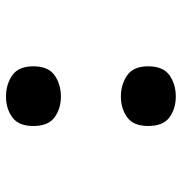

<svg xmlns="http://www.w3.org/2000/svg" viewBox="-3 -596 606 640"><g transform="rotate(90 300.0 -276.0)"><path d="M302 -376Q261 -376 231 -397Q201 -418 201 -467Q201 -517 231 -538Q261 -559 302 -559Q342 -559 371 -538Q400 -517 400 -467Q400 -418 371 -397Q342 -376 302 -376ZM302 7Q261 7 231 -14Q201 -35 201 -84Q201 -134 231 -155Q261 -176 302 -176Q342 -176 371 -155Q400 -134 400 -84Q400 -35 371 -14Q342 7 302 7Z"/></g></svg>

Font: Noto Sans Mono Black
Style: Regular
Weight: 900
Designer: Monotype Design Team
Foundry: Monotype Imaging Inc.
Version: Version 2.014